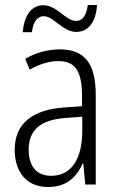

<svg xmlns="http://www.w3.org/2000/svg" viewBox="-20 -740 475 770"><path d="M71 -611H108C113 -655 132 -675 155 -675C196 -675 231 -612 286 -612C332 -612 365 -649 369 -720H332C327 -678 311 -656 285 -656C243 -656 209 -719 154 -719C105 -719 77 -677 71 -611ZM219 -542C170 -542 122 -528 81 -504L99 -461C141 -484 179 -495 214 -495C280 -495 309 -457 309 -355V-314L238 -309C110 -300 39 -245 39 -139C39 -55 83 10 172 10C248 10 287 -30 312 -85H314L322 0H364V-359C364 -485 320 -542 219 -542ZM244 -267 310 -272V-216C310 -105 268 -35 185 -35C129 -35 95 -71 95 -140C95 -219 143 -260 244 -267Z"/></svg>

Font: Noto Sans Armenian Condensed Light
Style: Regular
Weight: 300
Width: 3
Designer: Monotype Design Team
Foundry: Monotype Imaging Inc.
Version: Version 2.008